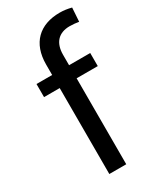

<svg xmlns="http://www.w3.org/2000/svg" viewBox="-194 -824 737 887"><g transform="rotate(-30 174.5 -380.0)"><path d="M203.1 0V-458.5H315.9V-528.3H203.1V-584C203.1 -647.9 236.3 -683.1 294.9 -683.1C312 -683.1 330.1 -681.2 343.8 -678.7L348.6 -752C328.1 -757.3 307.6 -760.3 286.6 -760.3C178.7 -760.3 112.8 -697.8 112.8 -584V-528.3H29.3V-458.5H112.8V0Z"/></g></svg>

Font: Nahid
Style: Regular
Weight: 400
Foundry: DejaVu fonts team - Redesigned by Saber Rastikerdar
Version: Version 0.3.0